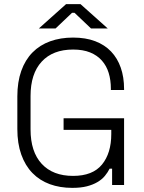

<svg xmlns="http://www.w3.org/2000/svg" viewBox="-20 -896 699 930"><path d="M330 14Q270 14 221 -4Q172 -22 137 -58Q102 -94 83 -147.5Q64 -201 64 -271V-429Q64 -499 83 -552.5Q102 -606 137.5 -642Q173 -678 223 -696Q273 -714 334 -714Q395 -714 441 -696.5Q487 -679 518 -646.5Q549 -614 565 -568Q581 -522 581 -465V-460H517V-467Q517 -508 506.5 -542.5Q496 -577 473.5 -602.5Q451 -628 416.5 -642Q382 -656 334 -656Q236 -656 182 -597.5Q128 -539 128 -431V-269Q128 -161 182 -102.5Q236 -44 334 -44Q429 -44 474 -99Q519 -154 519 -247V-267H288V-323H581V0H523V-79H511Q502 -61 488 -44Q474 -27 452 -14Q430 -1 400.5 6.5Q371 14 330 14ZM168 -758 300 -876H370L502 -758H421L341 -834H329L249 -758Z"/></svg>

Font: Space Grotesk Light
Style: Regular
Weight: 300
Designer: Florian Karsten
Foundry: Florian Karsten
Version: Version 2.000